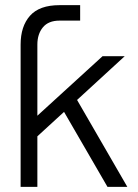

<svg xmlns="http://www.w3.org/2000/svg" viewBox="-20 -725 534 745"><path d="M90 -164V-276H125L378 -507H464L256 -316L245 -306ZM397 0 218 -309 267 -358 474 0ZM60 0V-552Q60 -623 96.5 -664Q133 -705 211 -705H291V-645H211Q168 -645 146.5 -619Q125 -593 125 -552V0Z"/></svg>

Font: TikTok Sans Light
Style: Regular
Weight: 300
Version: Version 4.000